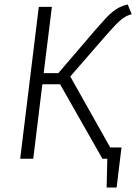

<svg xmlns="http://www.w3.org/2000/svg" viewBox="-20 -716 614 866"><path d="M214 -685 177 -386H243L411 -582Q437 -612 455.5 -632Q474 -652 490 -664.5Q506 -677 521 -684Q536 -691 556 -696L574 -652Q560 -648 549 -642.5Q538 -637 526 -627Q514 -617 499 -601.5Q484 -586 463 -562L297 -371L477 -51H528L506 130H461L464 0H442L251 -336H171L130 0H71L155 -685Z"/></svg>

Font: Glekhifnjqigglhiwekvrgaqftz
Style: Regular
Weight: 300
Italic angle: -8°
Designer: Carrois Corporate & Edenspiekermann
Foundry: Carrois Corporate GbR & Edenspiekermann AG
Version: Version 2.001